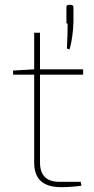

<svg xmlns="http://www.w3.org/2000/svg" viewBox="-20 -766 387 792"><path d="M267 -562 256 -566Q259 -621 259 -668Q256 -668 254.5 -671Q253 -674 254 -677V-735Q253 -746 264 -746H272Q283 -746 283 -735V-677Q281 -611 267 -562ZM145 -458V-96Q145 -16 225 -16H313L316 0Q276 6 231 6Q121 6 121 -95V-458H34V-475L121 -480V-631H145V-480H323V-458Z"/></svg>

Font: Exo 2.0 Thin
Style: Regular
Weight: 250
Designer: Natanael Gama
Version: Version 1.001;PS 001.001;hotconv 1.0.70;makeotf.lib2.5.58329